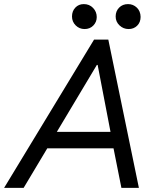

<svg xmlns="http://www.w3.org/2000/svg" viewBox="-59 -912 759 932"><path d="M-39.1 0 397.5 -719.7H466.8L615.2 0H530.3L487.3 -215.8L482.4 -246.1L415 -596.7H411.1L202.1 -247.1L183.6 -213.9L55.7 0ZM133.8 -191.9 149.4 -272H535.2L519.5 -191.9ZM565.4 -771Q539.6 -771 521 -788.8Q502.4 -806.6 502.4 -832Q502.4 -857.9 519.3 -875Q536.1 -892.1 562.5 -892.1Q587.4 -892.1 605.2 -875Q623 -857.9 623.5 -830.1Q623.5 -803.7 606.9 -787.4Q590.3 -771 565.4 -771ZM351.6 -771Q326.2 -771 308.3 -788.8Q290.5 -806.6 290.5 -832Q290.5 -857.9 306.6 -875Q322.8 -892.1 347.7 -892.1Q375 -892.1 392.8 -873.5Q410.6 -855 410.6 -829.1Q410.6 -805.2 394 -788.1Q377.4 -771 351.6 -771Z"/></svg>

Font: Reddit Sans
Style: Italic
Weight: 400
Italic angle: -11.25°
Designer: Stephen Hutchings
Version: Version 1.013